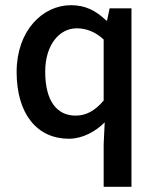

<svg xmlns="http://www.w3.org/2000/svg" viewBox="-20 -522 602 739"><path d="M379 33V197H486V-490H402L392 -443H389C348 -482 308 -502 253 -502C144 -502 44 -404 44 -245C44 -83 123 12 245 12C297 12 347 -15 383 -51ZM379 -135C345 -95 311 -77 271 -77C197 -77 154 -136 154 -246C154 -350 209 -413 275 -413C309 -413 344 -402 379 -370Z"/></svg>

Font: Cambridge Sans Medium
Style: Regular
Weight: 500
Version: Version 2.020;PS 002.020;hotconv 1.0.88;makeotf.lib2.5.64775